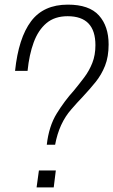

<svg xmlns="http://www.w3.org/2000/svg" viewBox="-20 -809 490 829"><path d="M218 -184H182Q191 -264 225 -319Q259 -374 299 -418Q322 -446 343.5 -474.5Q365 -503 378.5 -537Q392 -571 392 -614Q392 -739 272 -739Q216 -739 180.5 -709Q145 -679 125.5 -626Q106 -573 99 -503H45Q60 -645 114 -717Q168 -789 273 -789Q365 -789 407 -742.5Q449 -696 449 -617Q449 -564 433.5 -525Q418 -486 392.5 -454.5Q367 -423 338 -392Q313 -366 288 -337Q235 -277 218 -184ZM212 0H138L148 -73H221Z"/></svg>

Font: Tanohe Sans Light
Style: Italic
Weight: 300
Designer: Village Type and Design LLC & Cristiano Sobral
Foundry: Cooper Hewitt Smithsonian Design Museum
Version: Version 1.00;September 29, 2021;FontCreator 13.0.0.2655 64-b